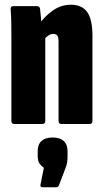

<svg xmlns="http://www.w3.org/2000/svg" viewBox="-20 -523 438 810"><path d="M239 0Q227 0 227 -13V-348Q227 -365 222 -372.5Q217 -380 205 -380Q195 -380 185.5 -374Q176 -368 167 -358L144 -419Q167 -453 202 -478Q237 -503 279 -503Q326 -503 348 -472Q370 -441 370 -372V-13Q370 0 358 0ZM40 0Q28 0 28 -13V-368Q28 -401 27.5 -430.5Q27 -460 25 -483Q24 -497 35 -497H137Q147 -497 149 -486Q151 -471 153 -446.5Q155 -422 155 -403L171 -370V-13Q171 0 159 0ZM159 267Q148 267 151 255L165 185Q155 178 147 167.5Q139 157 139 133V115Q139 86 155.5 71.5Q172 57 202 57Q232 57 248.5 71.5Q265 86 265 115V134Q265 148 263.5 160Q262 172 256 187L229 258Q225 267 218 267Z"/></svg>

Font: Sofia Sans Extra Condensed Black
Style: Regular
Weight: 900
Designer: Botio Nikoltchev, Ani Petrova
Foundry: lettersoup
Version: Version 4.101